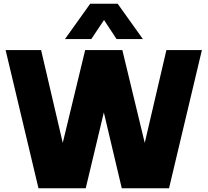

<svg xmlns="http://www.w3.org/2000/svg" viewBox="-20 -1008 1111 1028"><path d="M328 -799 463 -988H610L745 -799H604L537 -901L469 -799ZM186 0 10 -740H200L316 -243L436 -740H635L755 -243L871 -740H1061L885 0H632L536 -406L439 0Z"/></svg>

Font: Be Vietnam Pro Black
Style: Regular
Weight: 900
Designer: Lam Bao, Tony Le, Vietanh Nguyen
Foundry: Yellow Type Foundry
Version: Version 1.002; ttfautohint (v1.8.3)